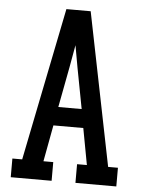

<svg xmlns="http://www.w3.org/2000/svg" viewBox="-53 -777 605 819"><g transform="rotate(5 250.0 -367.5)"><path d="M24 0V-80H66L198 -735H302L434 -80H476V0H301V-80H343L314 -236H186L157 -80H199V0ZM300 -316 267 -490Q263 -514 258.5 -537.5Q254 -561 250 -585Q246 -561 241.5 -537.5Q237 -514 233 -490L200 -316Z"/></g></svg>

Font: Iosevka Slab Medium
Style: Regular
Weight: 500
Monospace: yes
Designer: Belleve Invis
Foundry: Belleve Invis
Version: Version 11.1.1; ttfautohint (v1.8.3)